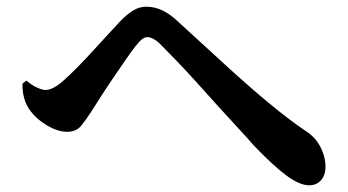

<svg xmlns="http://www.w3.org/2000/svg" viewBox="-20 -628 1040 574"><path d="M904 -74Q876 -74 836 -103.5Q796 -133 737 -195Q720 -215 692 -245Q664 -275 632 -310.5Q600 -346 568.5 -381Q537 -416 509.5 -444.5Q482 -473 465 -490Q451 -505 440 -511Q429 -517 421 -517Q413 -517 405 -511Q397 -505 386 -491Q374 -476 356.5 -450.5Q339 -425 319.5 -396.5Q300 -368 283 -341.5Q266 -315 254 -296Q238 -271 223 -252.5Q208 -234 181 -234Q152 -234 119 -254Q86 -274 67 -302Q57 -317 52 -335.5Q47 -354 47 -378L59 -387Q74 -374 90 -366.5Q106 -359 116 -359Q127 -359 140.5 -366Q154 -373 172 -389Q191 -406 215 -430.5Q239 -455 263 -481.5Q287 -508 308 -530.5Q329 -553 339 -564Q358 -584 377 -596Q396 -608 417 -608Q443 -608 466.5 -596.5Q490 -585 516 -560Q585 -497 652.5 -435Q720 -373 782 -321.5Q844 -270 893 -237Q922 -219 937.5 -189.5Q953 -160 953 -129Q953 -104 939.5 -89Q926 -74 904 -74Z"/></svg>

Font: Noto Serif JP ExtraLight
Style: Bold
Weight: 700
Version: Version 2.003-H1;hotconv 1.1.1;makeotfexe 2.6.0